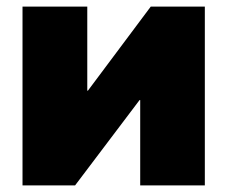

<svg xmlns="http://www.w3.org/2000/svg" viewBox="-20 -559 686 579"><path d="M597.7 0H402.8V-257.3H400.9L206.5 0H47.9V-539.1H243.2V-285.6H245.1L434.6 -539.1H597.7Z"/></svg>

Font: Inter 18pt Black
Style: Regular
Weight: 900
Designer: Rasmus Andersson
Foundry: rsms
Version: Version 4.001;git-66647c0bb